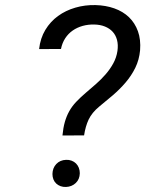

<svg xmlns="http://www.w3.org/2000/svg" viewBox="-20 -741 627 767"><path d="M229.5 -199.7Q232.4 -230.5 239 -253.7Q245.6 -276.9 256.6 -296.6Q267.6 -316.4 284.2 -334Q300.8 -351.6 324.2 -371.6Q343.3 -387.7 363.8 -405.8Q384.3 -423.8 402.1 -444.3Q419.9 -464.8 432.6 -488Q445.3 -511.2 449.2 -537.6Q452.6 -562 447.5 -581.3Q442.4 -600.6 430.2 -614Q418 -627.4 399.2 -635Q380.4 -642.6 356.4 -643.1Q332 -643.6 310.1 -637.5Q288.1 -631.3 270.5 -619.1Q252.9 -606.9 240.7 -588.4Q228.5 -569.8 223.6 -545.4L136.2 -544.9Q141.1 -588.4 161.1 -621.6Q181.2 -654.8 211.7 -677Q242.2 -699.2 280.8 -710.4Q319.3 -721.7 361.3 -720.7Q402.3 -719.7 436.8 -707.5Q471.2 -695.3 495.1 -672.4Q519 -649.4 531 -616.2Q543 -583 539.6 -540Q536.1 -502 520.5 -470.2Q504.9 -438.5 481.7 -411.4Q458.5 -384.3 430.9 -360.6Q403.3 -336.9 376 -314.9Q347.2 -291 334.2 -263.7Q321.3 -236.3 315.9 -200.2ZM189.5 -45.9Q189.9 -69.8 204.8 -85.7Q219.7 -101.6 244.1 -102.5Q255.9 -103 266.1 -99.1Q276.4 -95.2 283.7 -87.9Q291 -80.6 294.9 -70.6Q298.8 -60.5 298.8 -48.8Q298.3 -24.9 282.7 -10Q267.1 4.9 243.7 5.9Q231.9 6.3 221.9 2.7Q211.9 -1 204.6 -7.8Q197.3 -14.6 193.4 -24.4Q189.5 -34.2 189.5 -45.9Z"/></svg>

Font: Roboto Mono
Style: Italic
Weight: 400
Designer: Google
Version: Version 2.000985; 2015; ttfautohint (v1.3)